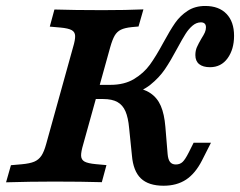

<svg xmlns="http://www.w3.org/2000/svg" viewBox="-39 -602 793 634"><path d="M396.6 -88.9 387.4 -179Q384.3 -213.6 375.3 -234.4Q366.4 -255.2 348.7 -265.1Q331.1 -275 301.8 -275H263.1L276 -321.8H325.5Q371.7 -321.8 403.6 -341.1Q435.6 -360.4 455.9 -388.3Q476.2 -416.3 500.7 -461.8Q522.6 -502.2 539.3 -526.3Q556.1 -550.3 580.6 -566.3Q605.1 -582.3 638.7 -582.3Q683.9 -582.3 708.9 -556.2Q733.9 -530.2 733.9 -483.8Q733.9 -439.4 712.6 -409.7Q691.3 -380.1 654.3 -380.1Q631.4 -380.1 618.7 -390.2Q606.1 -400.4 606.1 -420Q606.1 -434.8 611.3 -446.6Q616.6 -458.4 625.9 -474.3Q633.9 -486.8 637.5 -495Q641.1 -503.2 641.1 -511.7Q641.1 -520.2 636.7 -524.2Q632.2 -528.2 624.6 -528.2Q609.7 -528.2 596.9 -517.4Q584 -506.5 573.6 -490Q563.1 -473.4 547.1 -443.7Q524.5 -401.3 505.6 -373.4Q486.6 -345.5 457.7 -322.3Q428.8 -299.1 390 -291.4L397 -315.3Q434.7 -309.8 457.6 -294.4Q480.6 -278.9 492.1 -252.1Q503.6 -225.4 507.1 -183.1L514.5 -93.5Q516 -75.4 522.5 -67.2Q529 -58.9 541.5 -58.9Q555.2 -58.9 563.9 -67.2Q572.6 -75.4 584.2 -98.4L600.3 -130.6H657.6L627.8 -71.8Q605.9 -29 575.3 -8.8Q544.6 11.3 501.1 11.3Q451.6 11.3 426.2 -12.9Q400.9 -37.1 396.6 -88.9ZM-19 0 -2.9 -56.5 32.8 -59.6Q59.6 -62 74.2 -68.2Q88.7 -74.4 97.6 -87.6Q106.4 -100.7 113.3 -125.8L202 -445.2Q209.7 -470.7 209.1 -483.6Q208.6 -496.5 197.7 -502.5Q186.7 -508.6 160.8 -511L125.4 -514.1L140.7 -570.6Q207.7 -568.5 297 -568.5H298.4H300.6Q377.5 -568.5 434.6 -571L418.4 -514.5L396.2 -512.5Q372.8 -510.1 360.1 -503.8Q347.4 -497.6 339.6 -484.3Q331.9 -471 324.7 -445.2L235.9 -125.8Q228.3 -100.3 228.8 -87.4Q229.4 -74.4 240.3 -68.4Q251.2 -62.4 277.2 -60L312.5 -56.8L297.2 -0.4Q230.7 -2.4 141 -2.4H139.5H137.7Q62.4 -2.4 -19 0Z"/></svg>

Font: Playfair Micro SmCond SmLight
Style: Italic
Weight: 360
Width: 4
Italic angle: -15.6°
Designer: Claus Eggers Sørensen
Foundry: Claus Eggers Sørensen
Version: Version 2.203;Glyphs 3.3 (3326)